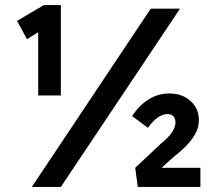

<svg xmlns="http://www.w3.org/2000/svg" viewBox="-20 -734 840 754"><path d="M130 -640 140 -614 86 -580 47 -652 152 -714H219V-359H175Q164 -359 153 -359Q142 -359 130 -359ZM105 0 572 -700H687L219 0ZM521 0 511 -75 611 -169Q622 -178 635.5 -191Q649 -204 659 -220.5Q669 -237 669 -253Q669 -268 661 -277Q653 -286 637 -286Q619 -286 599.5 -272.5Q580 -259 561 -232L499 -278Q516 -305 538.5 -325Q561 -345 587.5 -356Q614 -367 645 -367Q680 -367 706 -353Q732 -339 746.5 -316Q761 -293 761 -263Q761 -231 744.5 -204Q728 -177 705 -155Q682 -133 661 -117L598 -60L602 -75H767V0Z"/></svg>

Font: Our Lexend Medium
Style: Regular
Weight: 500
Designer: Bonnie Shaver-Troup, Thomas Jockin
Foundry: Lexend
Version: Version 1.007